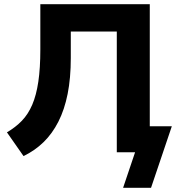

<svg xmlns="http://www.w3.org/2000/svg" viewBox="-20 -725 838 914"><path d="M566 169 623 0H536V-575H317V-449Q317 -353 302 -278Q287 -203 258 -146Q229 -89 187.5 -48.5Q146 -8 92 18L13 -95Q54 -119 84 -150Q114 -181 133.5 -226.5Q153 -272 162.5 -336.5Q172 -401 172 -489V-705H693V-124H798L699 169Z"/></svg>

Font: Nunito Sans 11pt ExtraBold
Style: Regular
Weight: 800
Version: Version 3.101;gftools[0.9.27]